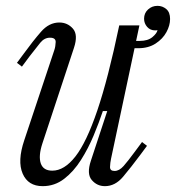

<svg xmlns="http://www.w3.org/2000/svg" viewBox="-20 -627 602 657"><path d="M126 10Q76 10 57.5 -33Q39 -76 63 -147L166 -456Q170 -468 170.5 -483Q171 -498 151 -498Q132 -498 118 -481Q104 -464 81 -434L55 -399L38 -412L61 -443Q93 -487 120.5 -518.5Q148 -550 183 -550Q211 -550 229.5 -529Q248 -508 233 -463L125 -136Q111 -93 119.5 -68Q128 -43 159 -43Q200 -43 238 -91.5Q276 -140 313 -249Q350 -358 388 -540H457L360 -84Q357 -70 356.5 -56Q356 -42 372 -42Q388 -42 403 -59Q418 -76 440 -106L466 -141L483 -128L460 -97Q428 -54 401 -22Q374 10 339 10Q312 10 294 -11Q276 -32 291 -77L347 -247H332Q319 -208 300.5 -163.5Q282 -119 257 -79.5Q232 -40 199.5 -15Q167 10 126 10ZM435 -462 440 -487H458Q486 -487 501.5 -500Q517 -513 519 -524Q516 -523 511 -523Q494 -523 483.5 -535Q473 -547 473 -563Q473 -582 486.5 -594.5Q500 -607 519 -607Q536 -607 549 -596Q562 -585 562 -562Q562 -540 549.5 -517Q537 -494 512.5 -478Q488 -462 453 -462Z"/></svg>

Font: Xanh Mono
Style: Italic
Weight: 400
Italic angle: -12°
Monospace: yes
Designer: Lam Bao, Duy Dao
Foundry: Yellow Type Foundry
Version: Version 3.101; ttfautohint (v1.8.3)